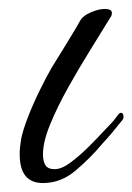

<svg xmlns="http://www.w3.org/2000/svg" viewBox="-20 -409 296 429"><path d="M76 0Q24 0 24 -64Q24 -79 27 -97Q31 -118 42.5 -147.5Q54 -177 68.5 -206.5Q83 -236 95 -257Q105 -273 118.5 -295Q132 -317 143.5 -336Q155 -355 158 -361Q165 -374 183 -381.5Q201 -389 214 -389Q230 -389 230 -380Q230 -374 226 -369Q207 -338 181.5 -297Q156 -256 132 -213Q108 -170 92 -131Q76 -92 76 -64Q76 -49 81.5 -40Q87 -31 102 -31Q118 -31 138.5 -46.5Q159 -62 178.5 -81.5Q198 -101 208 -112L228 -133Q233 -138 237 -143.5Q241 -149 245 -154Q248 -157 250 -157Q256 -157 256 -148Q256 -143 252 -139Q241 -125 230 -112Q219 -99 207 -86Q182 -56 149 -28Q116 0 76 0Z"/></svg>

Font: Birthstone Bounce
Style: Regular
Weight: 400
Designer: Robert E. Leuschke
Foundry: Rob Leuschke
Version: Version 1.010; ttfautohint (v1.8.3)